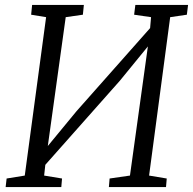

<svg xmlns="http://www.w3.org/2000/svg" viewBox="-20 -763 787 783"><path d="M3 0 7 -35 81 -47 168 -693 107 -703 111 -743H322L318 -703L248 -693L171 -139L158 -147L292 -309.5L617 -676.5L589 -611.5L596 -693L527 -703L532 -743H747L742 -703L674 -693L588 -47L660 -35L657 0H424L427 -35L510 -47L587.5 -605.5L605 -600.5L469 -434L141 -64L169 -129L160 -47L233 -35L230 0Z"/></svg>

Font: Merriweather 7pt Light
Style: Italic
Weight: 300
Italic angle: -7.8°
Designer: Eben Sorkin
Foundry: Eben Sorkin
Version: Version 2.200;gftools[0.9.31]